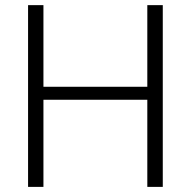

<svg xmlns="http://www.w3.org/2000/svg" viewBox="-20 -731 748 751"><path d="M616.7 0H556.2V-340.8H149.9V0H89.8V-710.9H149.9V-391.6H556.2V-710.9H616.7Z"/></svg>

Font: Vazir Thin FD-UI
Style: Thin-FD-UI
Weight: 100
Designer: Saber Rastikerdar
Foundry: Saber Rastikerdar
Version: Version 30.1.0